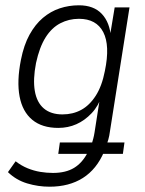

<svg xmlns="http://www.w3.org/2000/svg" viewBox="-20 -517 546 725"><path d="M167 188Q124 188 82.5 175.5Q41 163 10 133L39 92Q61 109 84.5 118.5Q108 128 132 132Q156 136 180 136Q228 136 259.5 117Q291 98 311 59L318 64H200L206 21H332L326 28Q329 18 332 7Q335 -4 337 -17L359 -158L366 -159Q352 -117 326 -89.5Q300 -62 268.5 -48Q237 -34 200 -34Q139 -34 102 -64.5Q65 -95 54 -152.5Q43 -210 59 -291Q70 -347 91.5 -386Q113 -425 142 -449.5Q171 -474 205.5 -485.5Q240 -497 278 -497Q334 -497 364.5 -464.5Q395 -432 399 -375L394 -374L413 -489H469L395 -20Q393 -4 389 10Q385 24 381 35L375 21H450L444 64H362L373 56Q345 122 293 155Q241 188 167 188ZM216 -85Q255 -85 286.5 -102Q318 -119 341.5 -155.5Q365 -192 376 -249Q396 -345 370 -395.5Q344 -446 278 -446Q240 -446 207.5 -429Q175 -412 152 -375.5Q129 -339 116 -279Q104 -217 111.5 -173.5Q119 -130 145.5 -107.5Q172 -85 216 -85Z"/></svg>

Font: Nunito Sans 10pt Condensed Light
Style: Italic
Weight: 300
Width: 3
Italic angle: -9°
Designer: Vernon Adams
Foundry: Vernon Adams
Version: Version 3.101;gftools[0.9.27]